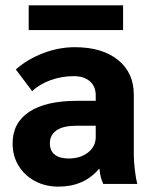

<svg xmlns="http://www.w3.org/2000/svg" viewBox="-20 -686 574 716"><path d="M27 -151Q27 -228 89 -269Q151 -310 267 -310H337V-330Q337 -364 315 -383Q293 -402 255 -402Q210 -402 168.5 -387Q127 -372 100 -346L39 -427Q82 -465 140.5 -487.5Q199 -510 259 -510Q361 -510 420 -462.5Q479 -415 479 -333V-108Q479 -84 483 -51Q487 -18 492 0H365Q359 -14 356 -25Q353 -36 351 -56H349Q293 10 198 10Q149 10 110 -11Q71 -32 49 -68.5Q27 -105 27 -151ZM337 -175V-217H263Q216 -217 191 -200Q166 -183 166 -151Q166 -124 184 -109.5Q202 -95 236 -95Q280 -95 308.5 -117.5Q337 -140 337 -175ZM87 -666H439V-574H87Z"/></svg>

Font: Sarabun ExtraBold
Style: Regular
Weight: 800
Version: Version 1.000; ttfautohint (v1.6)